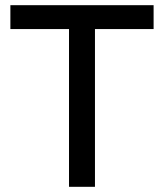

<svg xmlns="http://www.w3.org/2000/svg" viewBox="-20 -720 632 740"><path d="M20 -700V-608H246V0H346V-608H572V-700Z"/></svg>

Font: Space Text Medium
Style: Regular
Weight: 500
Designer: Florian Karsten (Space Text), Colophon Foundry (Space Mono)
Foundry: Florian Karsten
Version: Version 1.003;PS 001.003;hotconv 1.0.88;makeotf.lib2.5.64775